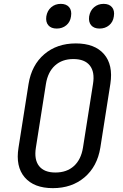

<svg xmlns="http://www.w3.org/2000/svg" viewBox="-20 -965 640 995"><path d="M254 10Q156 10 108 -46Q60 -102 76 -200L128 -530Q144 -628 209.5 -684Q275 -740 373 -740Q471 -740 519 -684.5Q567 -629 552 -531L500 -200Q484 -102 418 -46Q352 10 254 10ZM267 -71Q326 -71 363 -104.5Q400 -138 410 -200L462 -530Q472 -592 445.5 -625.5Q419 -659 360 -659Q302 -659 265 -625.5Q228 -592 218 -530L166 -200Q156 -138 182.5 -104.5Q209 -71 267 -71ZM496 -817Q467 -817 452.5 -834Q438 -851 442 -880Q447 -910 467.5 -927.5Q488 -945 517 -945Q546 -945 560.5 -927.5Q575 -910 570 -880Q566 -851 545.5 -834Q525 -817 496 -817ZM274 -817Q245 -817 230.5 -834Q216 -851 220 -880Q225 -910 245.5 -927.5Q266 -945 295 -945Q324 -945 338.5 -927.5Q353 -910 348 -880Q344 -851 323.5 -834Q303 -817 274 -817Z"/></svg>

Font: NKDuy Mono
Style: Italic
Weight: 400
Italic angle: -9°
Monospace: yes
Designer: NKDuy
Foundry: NKDuy
Version: Version 2.251; ttfautohint (v1.8.4.7-5d5b)